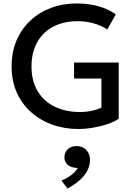

<svg xmlns="http://www.w3.org/2000/svg" viewBox="-20 -735 791 1116"><path d="M438.5 15Q355 15 284 -10.5Q213 -36 159.8 -83.8Q106.5 -131.5 77 -198.5Q47.5 -265.5 47.5 -349Q47.5 -432 76 -499.2Q104.5 -566.5 155.8 -614.8Q207 -663 276.2 -689Q345.5 -715 427.5 -715Q465.5 -715 504.5 -709Q543.5 -703 581.2 -689.2Q619 -675.5 653 -652L604 -564Q566 -588 521.8 -600Q477.5 -612 430.5 -612Q369.5 -612 320 -593.8Q270.5 -575.5 235.5 -541.2Q200.5 -507 181.8 -458.5Q163 -410 163 -349.5Q163 -264.5 199 -205Q235 -145.5 298.2 -114.8Q361.5 -84 444 -84Q484.5 -84 517 -91.8Q549.5 -99.5 569.5 -109.5V-278.5H410.5V-371.5H670V-44.5Q642.5 -26 601.2 -12.5Q560 1 516.2 8Q472.5 15 438.5 15ZM372.5 361 337 314.5Q370 301.5 395.8 281.2Q421.5 261 432 241Q429.5 241 427 241Q409 241 392.2 234.2Q375.5 227.5 365 213.2Q354.5 199 354.5 180Q354.5 150.5 374.2 132.2Q394 114 425.5 114Q460 114 481.5 136.5Q503 159 503 196.5Q503 226 488.5 255Q474 284 444.8 310.8Q415.5 337.5 372.5 361Z"/></svg>

Font: Geologica EX
Style: Regular
Weight: 400
Designer: Sindre Bremnes, Frode Helland
Foundry: Monokrom Skriftforlag AS
Version: Version 1.010;gftools[0.9.28]